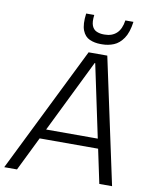

<svg xmlns="http://www.w3.org/2000/svg" viewBox="-126 -979 841 1052"><g transform="rotate(10 294.5 -453.5)"><path d="M317 -700H421L571 0H500L363 -648H360L42 0H-29ZM128 -243H482L474 -189H120ZM373 -756Q340 -756 312.5 -768Q285 -780 272 -813Q259 -846 267 -907H312Q307 -867 315.5 -846.5Q324 -826 342 -818.5Q360 -811 380 -811H387Q427 -811 452.5 -834.5Q478 -858 485 -907H530Q522 -847 499.5 -814Q477 -781 446.5 -768.5Q416 -756 382 -756Z"/></g></svg>

Font: Pathway Extreme 28pt Light
Style: Italic
Weight: 300
Italic angle: -8°
Designer: Eduardo Rodriguez Tunni
Foundry: Eduardo Rodriguez Tunni
Version: Version 1.001;gftools[0.9.26]